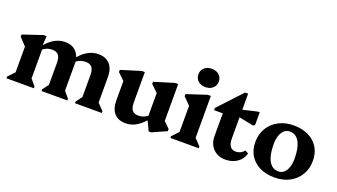

<svg xmlns="http://www.w3.org/2000/svg" viewBox="-64 -1276 3191 1818"><g transform="rotate(20 1531.5 -367.5)"><path d="M723.2 0V-17.2L784.4 -99.6L769.2 -70.8V-299.8Q769.2 -353.4 749 -378.1Q728.8 -402.8 685.2 -402.8Q655.8 -402.8 627.5 -391.3Q599.2 -379.8 576.4 -358.2V-416.2H587.8Q628.6 -463.8 675.9 -488.3Q723.2 -512.8 775.4 -512.8Q850 -512.8 890.6 -467.6Q931.2 -422.4 931.2 -338.8V-70.4L915.2 -98.6L993 -17.2V0ZM32.4 0V-17.2L110.4 -98.8L94.4 -70.8V-374.4L137.4 -296.6L24.6 -415.8V-438L223 -504.8H254L247.4 -416.2H256.4V-70.4L240.6 -98.6L308.8 -17.2V0ZM385.8 0V-17.2L447 -99.6L431.8 -70.8V-299.8Q431.8 -353.4 411.9 -378.1Q392 -402.8 348.8 -402.8Q288 -402.8 241.4 -358.2V-416.2H252.4Q293.4 -464 340.1 -488.4Q386.8 -512.8 439 -512.8Q513 -512.8 553.4 -467.6Q593.8 -422.4 593.8 -338.8V-70.4L577.8 -98.6L646 -17.2V0ZM540.8 -298.8V-384.8H593.8V-298.8Z M1236.6 15.2Q1162 15.2 1121.9 -29.7Q1081.8 -74.6 1081.8 -158.8V-402.6L1124.8 -312.4L1013.4 -419.6V-441.8L1212.8 -503.2H1243.8V-197.8Q1243.8 -143.6 1263.5 -119.2Q1283.2 -94.8 1326.8 -94.8Q1356.4 -94.8 1383.3 -106.3Q1410.2 -117.8 1432.6 -139V-81H1421.2Q1380.2 -33.4 1334 -9.1Q1287.8 15.2 1236.6 15.2ZM1469.6 12.8 1427 -79.4H1417.2V-404.2L1460.2 -314L1347.8 -421.2V-443.4L1548.2 -504.8H1579.2V-100.2L1536.6 -174L1639.6 -74.2V-52L1494.6 12.8Z M1684.4 0V-17.2L1762.4 -99.6L1746.4 -71.6V-378L1789.4 -303L1676.6 -417V-439.2L1877.4 -504.8H1908.4V-71.2L1892.6 -99.4L1970.4 -17.2V0ZM1830 -565.2Q1784.6 -565.2 1756 -591.2Q1727.4 -617.2 1727.4 -657.9Q1727.4 -698.6 1756 -724.3Q1784.6 -750 1830 -750Q1875.4 -750 1904 -724.2Q1932.6 -698.4 1932.6 -657.9Q1932.6 -617.4 1904 -591.3Q1875.4 -565.2 1830 -565.2Z M2240.6 15.2Q2190.8 15.2 2152.2 -6.8Q2113.6 -28.8 2092.2 -67.9Q2070.8 -107 2070.8 -158.8V-461.8L2113.8 -388.4H1983V-410.6L2201.8 -645.6H2232.8V-197.6Q2232.8 -142.6 2251.4 -116.2Q2270 -89.8 2309.8 -89.8Q2359.4 -89.8 2393.4 -131L2425.8 -112.8Q2410.4 -54.2 2360.7 -19.5Q2311 15.2 2240.6 15.2ZM2380 -377.8 2179.8 -418.4V-471L2376.2 -517.6H2396.2V-390.2Z M2736.8 15.2Q2650.4 15.2 2586.8 -16.3Q2523.2 -47.8 2488.1 -105Q2453 -162.2 2453 -239.8Q2453 -319.8 2490 -380.9Q2527 -442 2592.6 -476.6Q2658.2 -511.2 2742.8 -511.2Q2829.4 -511.2 2893.3 -479.7Q2957.2 -448.2 2991.9 -391.1Q3026.6 -334 3026.6 -256.2Q3026.6 -177.2 2989.6 -115.6Q2952.6 -54 2887.5 -19.4Q2822.4 15.2 2736.8 15.2ZM2751.6 -51.6Q2783.8 -51.6 2807 -71.6Q2830.2 -91.6 2843.3 -128.2Q2856.4 -164.8 2856.4 -214.4Q2856.4 -289.8 2841.5 -341Q2826.6 -392.2 2798.1 -418.3Q2769.6 -444.4 2728 -444.4Q2696.6 -444.4 2673 -424.4Q2649.4 -404.4 2636.3 -367.8Q2623.2 -331.2 2623.2 -281.6Q2623.2 -206.4 2638.1 -155.1Q2653 -103.8 2681.5 -77.7Q2710 -51.6 2751.6 -51.6Z"/></g></svg>

Font: Platypi Light
Style: Regular
Weight: 300
Designer: David Sargent
Foundry: Bolt Cutter Type
Version: Version 1.200